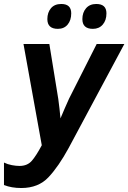

<svg xmlns="http://www.w3.org/2000/svg" viewBox="-28 -935 645 965"><path d="M330 -868Q330 -915 280 -915Q246 -915 228 -893.5Q210 -872 210 -839Q210 -790 263 -790Q294 -790 312 -811.5Q330 -833 330 -868ZM507 -868Q507 -915 456 -915Q423 -915 404.5 -893.5Q386 -872 386 -839Q386 -790 439 -790Q470 -790 488.5 -811.5Q507 -833 507 -868ZM317 -191 597 -714H458L319 -439Q308 -415 297 -389.5Q286 -364 276 -340Q274 -360 271 -389Q268 -418 265 -437L220 -714H90L182 -205Q155 -154 132.5 -127.5Q110 -101 70 -101Q53 -101 31.5 -105Q10 -109 -8 -118V-5Q30 10 79 10Q165 10 216 -44.5Q267 -99 317 -191Z"/></svg>

Font: Noto Sans UI SemiCondensed
Style: Bold Italic
Weight: 700
Width: 4
Designer: Monotype Design Team
Foundry: Monotype Imaging Inc.
Version: 1.001